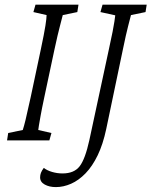

<svg xmlns="http://www.w3.org/2000/svg" viewBox="-20 -593 640 811"><path d="M9.8 0 14.6 -31.2 76.2 -43.9Q81.1 -58.6 87.9 -86.4Q94.7 -114.3 109.4 -181.6L152.3 -383.8Q167 -453.1 171.9 -484.9Q176.8 -516.6 176.8 -529.3L121.1 -542L129.9 -573.2H311.5L306.6 -542L245.1 -529.3Q242.2 -516.6 233.4 -483.9Q224.6 -451.2 210 -383.8L167 -181.6Q156.2 -130.9 151.4 -103.5Q146.5 -76.2 144.5 -64Q142.6 -51.8 141.6 -43.9L197.3 -31.2L188.5 0ZM428.7 -47.9Q415 16.6 392.6 63Q370.1 109.4 341.3 139.2Q312.5 168.9 280.3 183.1Q248 197.3 215.8 197.3Q188.5 197.3 168.9 186.5Q149.4 175.8 149.4 156.2Q149.4 146.5 152.8 137.2Q156.2 127.9 165 116.2Q178.7 127 200.2 133.3Q221.7 139.6 244.1 139.6Q293 139.6 316.4 109.4Q339.8 79.1 357.4 -1L439.5 -382.8Q450.2 -430.7 455.6 -459Q460.9 -487.3 463.4 -502.9Q465.8 -518.6 466.8 -528.3L404.3 -542L413.1 -573.2H599.6L594.7 -542L533.2 -529.3Q529.3 -513.7 521 -481.9Q512.7 -450.2 499 -383.8Z"/></svg>

Font: Crimson Pro ExtraLight
Style: Italic
Weight: 250
Italic angle: -12°
Designer: Jacques Le Bailly
Foundry: Baron von Fonthausen
Version: Version 1.003